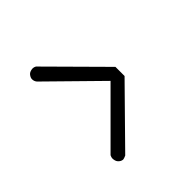

<svg xmlns="http://www.w3.org/2000/svg" viewBox="-146 -741 833 833"><g transform="rotate(-45 270.0 -325.0)"><path d="M133 -550Q125 -559.5 125 -572Q125 -582 134 -593Q141 -601 155 -603Q156 -603 157.8 -603.2Q159.5 -603.5 160.5 -603.5Q168 -603.5 176 -599L419 -354V-298L177 -52Q164 -46 159 -46H157Q146.5 -47.5 139 -55Q131 -61.5 129 -76Q129 -77 128.8 -78.8Q128.5 -80.5 128.5 -81.5Q128.5 -89.5 133 -98L361 -326Z"/></g></svg>

Font: 3270 Nerd Font
Style: Regular
Weight: 400
Monospace: yes
Version: Version 3.0.1;Nerd Fonts 3.3.0